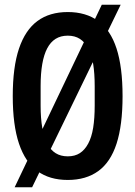

<svg xmlns="http://www.w3.org/2000/svg" viewBox="-20 -750 573 813"><path d="M267 12Q190 12 138.5 -25.5Q87 -63 60.5 -141.5Q34 -220 34 -343Q34 -466 60.5 -544.5Q87 -623 138.5 -661Q190 -699 267 -699Q344 -699 396 -661Q448 -623 473.5 -544.5Q499 -466 499 -343Q499 -220 473.5 -141.5Q448 -63 396 -25.5Q344 12 267 12ZM267 -88Q297 -88 318 -101.5Q339 -115 353.5 -142Q368 -169 374.5 -209Q381 -249 381 -303V-385Q381 -439 374.5 -479Q368 -519 353.5 -545.5Q339 -572 318 -585.5Q297 -599 267 -599Q237 -599 215.5 -585.5Q194 -572 180 -545.5Q166 -519 159 -479Q152 -439 152 -385V-303Q152 -249 159 -209Q166 -169 180 -142Q194 -115 215.5 -101.5Q237 -88 267 -88ZM42 43 411 -730H491L116 43Z"/></svg>

Font: Archivo ExtraCondensed SemiBold
Style: Regular
Weight: 600
Width: 2
Designer: Hector Gatti
Foundry: Omnibus-Type
Version: Version 2.001